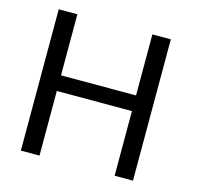

<svg xmlns="http://www.w3.org/2000/svg" viewBox="-104 -822 968 933"><g transform="rotate(15 380.5 -355.5)"><path d="M172.9 0V-325.2H550.8V0H643.1V-710.9H550.3V-403.8H172.9V-710.9H79.1V0Z"/></g></svg>

Font: Ride
Style: Regular
Weight: 400
Version: Version 3.000